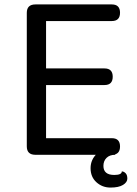

<svg xmlns="http://www.w3.org/2000/svg" viewBox="-20 -699 617 867"><path d="M140 -679H485Q522 -679 522 -641.5Q522 -604 485 -604H188V-390H452Q489 -390 489 -352.5Q489 -315 452 -315H188V-75H485Q522 -75 522 -37.5Q522 0 485 0H140Q101 0 101 -38V-641Q101 -679 140 -679ZM500 -34V0Q475 0 461 14Q447 28 447 50Q447 91 496 91Q530 91 530 75Q539 75 547 83Q555 91 555 107.5Q555 124 535.5 136Q516 148 479 148Q442 148 415.5 124Q389 100 389 60.5Q389 21 419 -6.5Q449 -34 500 -34Z"/></svg>

Font: Merge One
Style: Regular
Weight: 400
Designer: Kosal Sen
Foundry: Philatype
Version: Version 1.001